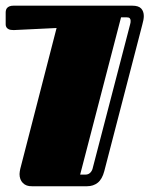

<svg xmlns="http://www.w3.org/2000/svg" viewBox="-20 -520 543 676"><path d="M92.3 135.7Q72.3 136.2 60.5 124.3Q48.8 112.3 48.8 92.8Q48.8 88.4 49.6 84Q50.3 79.6 51.3 74.7L179.2 -421.4L28.3 -414.1Q16.6 -414.1 10.7 -417Q4.9 -419.9 2.4 -424.3Q0 -428.7 0 -433.8Q0 -439 0 -443.8V-476.1Q0 -480.5 1.2 -484.9Q2.4 -489.3 5.4 -492.4Q8.3 -495.6 13.7 -497.8Q19 -500 27.3 -500H445.8Q467.8 -500 477.1 -490Q486.3 -480 486.3 -463.4Q486.3 -457.5 484.9 -449.5Q483.4 -441.4 481 -433.1L347.2 82.5Q339.8 110.8 324.2 123.3Q308.6 135.7 286.6 135.7ZM438 -433.6Q439 -437 439.5 -440.2Q439.9 -443.4 439.9 -446.8Q439.9 -452.1 437 -455.6Q434.1 -459 425.8 -459H406.2L262.2 94.7H281.2Q290.5 94.7 296.9 88.9Q303.2 83 305.7 74.7Z"/></svg>

Font: Fascinate Inline
Style: Regular
Weight: 900
Designer: Astigmatic (AOETI)
Foundry: Astigmatic (AOETI)
Version: Version 1.000